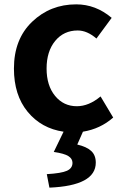

<svg xmlns="http://www.w3.org/2000/svg" viewBox="-20 -594 567 882"><path d="M361 11 335 70Q378 80 399 99.5Q420 119 420 153Q420 259 207 268L195 206Q262 202 287.5 190.5Q313 179 313 154Q313 135 294 123Q275 111 227 104L272 11Q170 -4 107 -80.5Q44 -157 44 -279Q44 -414 127.5 -494Q211 -574 330 -574Q420 -574 493 -512L423 -417Q380 -454 337 -454Q273 -454 233.5 -406Q194 -358 194 -279Q194 -201 233 -153.5Q272 -106 333 -106Q388 -106 442 -151L500 -54Q441 -2 361 11Z"/></svg>

Font: Noto Sans Korean Bold
Style: Bold
Weight: 700
Designer: Ryoko NISHIZUKA  (kana & ideographs); Paul D. Hunt (Latin, Greek & Cyrillic); Wenlong ZHANG  (bopomofo); Sandoll Communi
Foundry: Adobe Systems Incorporated
Version: Version 1.000;PS 1;hotconv 1.0.78;makeotf.lib2.5.61930